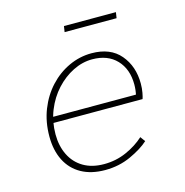

<svg xmlns="http://www.w3.org/2000/svg" viewBox="-98 -725 796 828"><g transform="rotate(-15 300.0 -311.0)"><path d="M272 12Q210 12 166 -12.5Q122 -37 99 -82.5Q76 -128 76 -190Q76 -255 97.5 -309.5Q119 -364 156.5 -404.5Q194 -445 242.5 -467.5Q291 -490 344 -490Q428 -490 472 -438Q516 -386 516 -309Q516 -287 512.5 -268.5Q509 -250 506 -242H100L106 -268H508L482 -262Q485 -274 486.5 -287Q488 -300 488 -312Q488 -381 448.5 -422.5Q409 -464 340 -464Q296 -464 254 -443Q212 -422 178 -385Q144 -348 124 -298.5Q104 -249 104 -192Q104 -140 124 -99.5Q144 -59 182 -36.5Q220 -14 274 -14Q327 -14 373.5 -34.5Q420 -55 454 -86L470 -64Q439 -36 386.5 -12Q334 12 272 12ZM256 -608 260 -634H492L488 -608Z"/></g></svg>

Font: Source Code Pro ExtraLight ExtraLight
Style: Italic
Weight: 250
Italic angle: -11°
Monospace: yes
Version: Version 1.016;hotconv 1.0.116;makeotfexe 2.5.65601